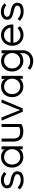

<svg xmlns="http://www.w3.org/2000/svg" viewBox="1733 -2258 758 4264"><g transform="rotate(-90 2112.0 -126.0)"><path d="M245.1 20Q179.2 20 128.9 -0.7Q78.6 -21.5 36.1 -66.9L80.1 -113.8Q148.9 -44.9 246.1 -44.9Q302.7 -44.9 338.4 -63.5Q374 -82 374 -121.1Q374 -151.9 343.8 -169.9Q313.5 -188 259.8 -199.2L222.2 -207Q141.6 -224.6 101.8 -256.8Q62 -289.1 62 -350.1Q62 -411.1 113.5 -448Q165 -484.9 242.2 -484.9Q293.5 -484.9 336.7 -468.5Q379.9 -452.1 426.8 -409.2L381.8 -363.8Q325.2 -418.9 243.2 -418.9Q194.8 -418.9 161.4 -400.6Q127.9 -382.3 127.9 -352.1Q127.9 -317.9 154.3 -299.6Q180.7 -281.2 231 -272L268.1 -265.1Q348.6 -249.5 394.3 -215.8Q439.9 -182.1 439.9 -122.1Q439.9 -84 425.3 -55.9Q410.6 -27.8 383.8 -11.5Q356.9 4.9 322.5 12.5Q288.1 20 245.1 20Z M757.8 -55.2Q833 -55.2 882.6 -107.4Q932.1 -159.7 932.1 -234.9Q932.1 -309.6 882.3 -361.8Q832.5 -414.1 757.8 -414.1Q683.6 -414.1 636.7 -363Q589.8 -312 589.8 -234.9Q589.8 -157.2 636.7 -106.2Q683.6 -55.2 757.8 -55.2ZM522 -234.9Q522 -345.2 588.4 -413.6Q654.8 -481.9 759.8 -481.9Q817.9 -481.9 864.5 -456.3Q911.1 -430.7 926.8 -394L924.8 -458V-470.2H994.1V0H928.2V-7.8L930.2 -71.8Q915 -36.1 865.7 -11.5Q816.4 13.2 759.8 13.2Q690.9 13.2 635.7 -21.2Q580.6 -55.7 551.3 -112.1Q522 -168.5 522 -234.9Z M1423.8 -470.2H1490.7V-29.8Q1445.3 -6.3 1410.4 3.4Q1375.5 13.2 1327.6 13.2Q1266.6 13.2 1221.9 -2.7Q1177.2 -18.6 1151.1 -47.6Q1125 -76.7 1112.5 -114.3Q1100.1 -151.9 1099.6 -199.2Q1098.1 -335 1099.6 -470.2H1168Q1166 -301.3 1167 -217.8Q1167.5 -129.4 1202.9 -93.3Q1238.3 -57.1 1317.9 -57.1Q1390.6 -57.1 1423.8 -80.1Z M2034.7 -470.2 1836.4 0H1762.7L1564.5 -470.2H1635.7L1769.5 -137.2L1799.8 -59.1L1829.6 -137.2L1963.9 -470.2Z M2322.3 -55.2Q2397.5 -55.2 2447 -107.4Q2496.6 -159.7 2496.6 -234.9Q2496.6 -309.6 2446.8 -361.8Q2397 -414.1 2322.3 -414.1Q2248 -414.1 2201.2 -363Q2154.3 -312 2154.3 -234.9Q2154.3 -157.2 2201.2 -106.2Q2248 -55.2 2322.3 -55.2ZM2086.4 -234.9Q2086.4 -345.2 2152.8 -413.6Q2219.2 -481.9 2324.2 -481.9Q2382.3 -481.9 2429 -456.3Q2475.6 -430.7 2491.2 -394L2489.3 -458V-470.2H2558.6V0H2492.7V-7.8L2494.6 -71.8Q2479.5 -36.1 2430.2 -11.5Q2380.9 13.2 2324.2 13.2Q2255.4 13.2 2200.2 -21.2Q2145 -55.7 2115.7 -112.1Q2086.4 -168.5 2086.4 -234.9Z M2892.1 -55.2Q2967.8 -55.2 3017.1 -106.4Q3066.4 -157.7 3066.4 -234.9Q3066.4 -310.5 3016.8 -362.3Q2967.3 -414.1 2892.1 -414.1Q2820.3 -414.1 2772.2 -363.3Q2724.1 -312.5 2724.1 -234.9Q2724.1 -156.7 2772.2 -106Q2820.3 -55.2 2892.1 -55.2ZM2656.2 -234.9Q2656.2 -345.2 2722.7 -413.6Q2789.1 -481.9 2894 -481.9Q2950.2 -481.9 2997.6 -456.5Q3044.9 -431.2 3061 -394L3059.1 -458V-470.2H3128.4Q3129.4 -235.4 3128.4 0Q3127.9 102.1 3060.8 167.5Q2993.7 232.9 2890.1 232.9Q2835 232.9 2784.9 214.8Q2734.9 196.8 2696.3 165L2728 107.9Q2796.9 165 2890.1 165Q2966.3 165 3014.9 119.4Q3063.5 73.7 3063.5 0V-7.8L3065.4 -71.8Q3050.3 -33.7 3000.2 -10.3Q2950.2 13.2 2894 13.2Q2825.7 13.2 2770.8 -21.2Q2715.8 -55.7 2686 -112.1Q2656.2 -168.5 2656.2 -234.9Z M3662.1 -67.9Q3629.9 -26.9 3578.4 -4.9Q3526.9 17.1 3469.2 17.1Q3363.8 17.1 3295.9 -53.2Q3228 -123.5 3228 -232.9Q3228 -343.3 3295.2 -412.6Q3362.3 -481.9 3463.9 -481.9Q3530.3 -481.9 3584 -451.2Q3637.7 -420.4 3668.7 -364.5Q3699.7 -308.6 3700.2 -237.8Q3700.2 -217.8 3699.2 -209H3294.9Q3301.3 -133.8 3349.9 -91.8Q3398.4 -49.8 3469.2 -49.8Q3510.7 -49.8 3551 -68.1Q3591.3 -86.4 3615.2 -116.2ZM3297.9 -271H3630.9Q3621.6 -335.4 3575.2 -375.7Q3528.8 -416 3463.9 -416Q3399.4 -416 3353.3 -375.7Q3307.1 -335.4 3297.9 -271Z M3988.8 20Q3922.9 20 3872.6 -0.7Q3822.3 -21.5 3779.8 -66.9L3823.7 -113.8Q3892.6 -44.9 3989.7 -44.9Q4046.4 -44.9 4082 -63.5Q4117.7 -82 4117.7 -121.1Q4117.7 -151.9 4087.4 -169.9Q4057.1 -188 4003.4 -199.2L3965.8 -207Q3885.3 -224.6 3845.5 -256.8Q3805.7 -289.1 3805.7 -350.1Q3805.7 -411.1 3857.2 -448Q3908.7 -484.9 3985.8 -484.9Q4037.1 -484.9 4080.3 -468.5Q4123.5 -452.1 4170.4 -409.2L4125.5 -363.8Q4068.8 -418.9 3986.8 -418.9Q3938.5 -418.9 3905 -400.6Q3871.6 -382.3 3871.6 -352.1Q3871.6 -317.9 3897.9 -299.6Q3924.3 -281.2 3974.6 -272L4011.7 -265.1Q4092.3 -249.5 4137.9 -215.8Q4183.6 -182.1 4183.6 -122.1Q4183.6 -84 4168.9 -55.9Q4154.3 -27.8 4127.4 -11.5Q4100.6 4.9 4066.2 12.5Q4031.7 20 3988.8 20Z"/></g></svg>

Font: Kreadon
Style: Regular
Weight: 400
Designer: kohakuno
Foundry: StudioGnu
Version: Version 1.000;Glyphs 3.1.2 (3151)